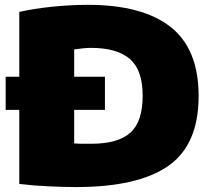

<svg xmlns="http://www.w3.org/2000/svg" viewBox="-20 -768 882 796"><path d="M296 7.5Q245.5 7.5 180.8 4.5Q116 1.5 60 -5.5V-718.5Q118 -732 195.2 -740Q272.5 -748 343.5 -748Q570.5 -748 687 -656.5Q803.5 -565 803.5 -370Q803.5 -168 677.8 -80.2Q552 7.5 296 7.5ZM358.5 -172Q468.5 -172 520 -217.5Q571.5 -263 571.5 -371.5Q571.5 -478 518 -523.8Q464.5 -569.5 357.5 -569.5Q342 -569.5 322 -567.5Q302 -565.5 287.5 -563V-173.5Q305 -172 322.5 -172Q340 -172 358.5 -172ZM3.5 -312.5V-450H415V-312.5Z"/></svg>

Font: Encode Sans Semi Expanded Black
Style: Regular
Weight: 900
Width: 6
Designer: Multiple Designers
Foundry: Impallari Type
Version: Version 3.000; ttfautohint (v1.8.3) -l 8 -r 50 -G 200 -x 14 